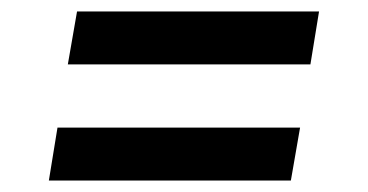

<svg xmlns="http://www.w3.org/2000/svg" viewBox="-20 -507 640 334"><path d="M98 -395 114 -487H535L520 -395ZM65 -193 80 -285H502L486 -193Z"/></svg>

Font: Iosevka Slab SmBdExObl
Style: Regular
Weight: 600
Width: 7
Italic angle: -9°
Monospace: yes
Designer: Belleve Invis
Foundry: Belleve Invis
Version: Version 11.1.0; ttfautohint (v1.8.3)